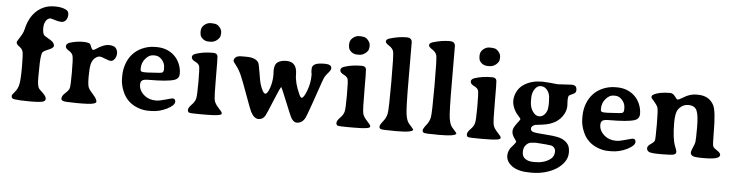

<svg xmlns="http://www.w3.org/2000/svg" viewBox="-53 -985 5630 1473"><g transform="rotate(5 2762.5 -248.0)"><path d="M311 -724.1H324.7Q368.7 -724.1 401.9 -708.5Q425.3 -697.8 425.3 -671.6Q425.3 -645.5 412.4 -628.2Q399.4 -610.8 377.7 -610.8Q356 -610.8 326.7 -620.4Q297.4 -629.9 294.4 -629.9Q272.5 -629.9 257.6 -608.2Q242.7 -586.4 242.7 -551.3Q242.7 -516.1 253.9 -497.6Q255.9 -494.1 303.2 -466.3Q336.4 -446.8 336.4 -422.9Q336.4 -405.8 296.1 -389.9Q255.9 -374 250.5 -361.8Q238.8 -334.5 238.8 -236.3Q238.8 -210 238.3 -197.3L237.8 -184.6L238.3 -159.2Q238.3 -111.8 249.5 -88.9Q252 -83.5 280.5 -56.9Q309.1 -30.3 309.1 -11.5Q309.1 7.3 282.7 12.7Q256.3 18.1 207 18.1H180.2Q111.3 18.1 68.4 12.2Q46.9 9.3 46.9 -11.7Q46.9 -21 68.6 -44.9Q90.3 -68.8 98.1 -105.7Q106 -142.6 106 -241.9Q106 -341.3 99.1 -360.8Q92.3 -380.4 70.8 -395Q49.3 -409.7 49.3 -425.8Q49.3 -431.6 72 -466.1Q94.7 -500.5 100.6 -527.3Q130.9 -663.1 231.9 -708Q268.6 -724.1 311 -724.1Z M698.2 -23.9Q698.2 -0.5 585 -0.5H543L532.7 -1Q522.5 -1.5 511.7 -1.5L501.5 -2Q491.2 -2.4 480 -2.4Q428.7 -2.4 428.7 -24.4Q428.7 -46.4 454.3 -68.8Q480 -91.3 485.6 -109.4Q491.2 -127.4 491.2 -233.4Q491.2 -339.4 484.6 -360.4Q478 -381.3 452.9 -396.2Q427.7 -411.1 427.7 -427.2Q427.7 -449.7 461.4 -459Q512.2 -472.7 553.2 -472.7Q594.2 -472.7 608.4 -463.4Q614.3 -459.5 621.8 -438.5Q629.4 -417.5 639.6 -417.5Q644 -417.5 658.2 -426.3Q714.8 -465.3 754.9 -465.3Q794.9 -465.3 809.3 -448.2Q823.7 -431.2 823.7 -407.2Q823.7 -383.3 810.8 -364.5Q797.9 -345.7 781.5 -345.7Q765.1 -345.7 736.3 -358.4Q707.5 -371.1 691.9 -371.1Q676.3 -371.1 656.7 -354.5Q637.2 -337.9 629.6 -307.1Q622.1 -276.4 622.1 -210.7Q622.1 -145 631.3 -125.7Q640.6 -106.4 669.4 -75.2Q698.2 -43.9 698.2 -23.9Z M1115.7 -416.5H1101.6Q1070.8 -416.5 1042.7 -384.5Q1014.6 -352.5 1014.6 -308.1V-300.3Q1014.6 -282.2 1034.7 -282.2L1039.6 -281.2H1074.2L1076.7 -281.7L1158.2 -286.6Q1165.5 -288.1 1168 -288.1Q1192.9 -288.1 1192.9 -314V-330.1Q1192.9 -362.8 1169.4 -389.6Q1146 -416.5 1115.7 -416.5ZM1020.5 -184.1Q1020.5 -135.3 1066.4 -99.6Q1100.6 -72.8 1153.3 -72.8Q1177.2 -72.8 1224.4 -86.4Q1271.5 -100.1 1278.8 -100.1Q1300.8 -100.1 1300.8 -76.2Q1300.8 -47.9 1242.4 -18.8Q1184.1 10.3 1121.6 10.3H1100.1Q1099.1 10.3 1097.7 10.3Q1058.1 10.3 1017.1 -5.9Q936 -37.1 901.9 -115.2Q878.4 -168.9 878.4 -217.3V-239.7Q878.4 -289.1 895.5 -335Q927.7 -421.4 1009.3 -459.5Q1058.1 -481.9 1111.8 -481.9H1123Q1202.6 -481.9 1257.3 -432.6Q1286.1 -406.2 1301.5 -369.1Q1316.9 -332 1316.9 -293.7Q1316.9 -255.4 1279.3 -243.2Q1226.6 -226.1 1084 -226.1Q1045.9 -226.1 1033.2 -216.6Q1020.5 -207 1020.5 -184.1Z M1447.8 -633.3Q1447.8 -661.6 1470 -681.2Q1492.2 -700.7 1518.1 -700.7H1533.7Q1541 -699.2 1545.9 -699.2Q1569.3 -699.2 1587.4 -678.2Q1605.5 -657.2 1605.5 -638.2V-625.5Q1604.5 -620.6 1604.5 -618.2Q1604.5 -597.7 1581.5 -578.1Q1558.6 -558.6 1530.8 -558.6H1515.6Q1488.3 -558.6 1468.5 -575.9Q1448.7 -593.3 1448.7 -615.7L1447.8 -620.6ZM1540.5 2H1494.1Q1429.2 2 1416.3 -1.7Q1403.3 -5.4 1403.3 -22.7Q1403.3 -40 1427.7 -64.5Q1452.1 -88.9 1458.5 -113.5Q1464.8 -138.2 1464.8 -241.9Q1464.8 -345.7 1459.5 -364.3Q1454.1 -382.8 1426 -396.2Q1397.9 -409.7 1397.9 -428.5Q1397.9 -447.3 1423.8 -456.1Q1482.4 -475.6 1553.2 -475.6H1560.5Q1588.9 -475.6 1593.3 -451.7Q1595.7 -438 1595.7 -287.8Q1595.7 -137.7 1602.3 -112.1Q1608.9 -86.4 1636.2 -57.6Q1663.6 -28.8 1663.6 -21.5V-15.6Q1663.6 2 1540.5 2Z M2123.5 -462.9Q2205.6 -462.9 2205.6 -365.7Q2205.6 -299.8 2245.6 -213.4Q2255.9 -191.4 2264.2 -191.4Q2280.3 -191.4 2302.5 -250.2Q2324.7 -309.1 2324.7 -366.2L2324.2 -381.8L2321.3 -395.5V-419.4Q2321.3 -442.9 2343 -454.8Q2364.7 -466.8 2418 -466.8Q2471.2 -466.8 2471.2 -436.5Q2471.2 -421.9 2450 -398.7Q2428.7 -375.5 2418.5 -350.6Q2408.2 -325.7 2397.5 -292Q2386.7 -258.3 2349.9 -154.8Q2313 -51.3 2308.6 -43Q2285.6 2 2242.7 2Q2216.3 2 2196.3 -36.1Q2189 -50.3 2146.5 -154.8Q2104 -259.3 2101.6 -259.3Q2095.2 -259.3 2052.5 -154.1Q2009.8 -48.8 1999.5 -30.8Q1981.9 0 1948.2 0Q1914.6 0 1888.2 -49.3Q1879.4 -65.9 1840.3 -174.1Q1801.3 -282.2 1783.2 -323.2Q1765.1 -364.3 1742.2 -393.3Q1719.2 -422.4 1719.2 -428.2Q1719.2 -444.8 1733.2 -456.3Q1747.1 -467.8 1776.4 -467.8H1814Q1887.2 -467.8 1908.7 -430.7Q1915 -419.9 1925.5 -353.8Q1936 -287.6 1941.4 -270Q1963.9 -198.2 1983.9 -198.2Q2000 -198.2 2016.6 -246.1Q2033.2 -293.9 2033.2 -346.7L2032.7 -362.8L2031.7 -379.4Q2031.7 -427.7 2056.4 -445.3Q2081.1 -462.9 2123.5 -462.9Z M2591.3 -633.3Q2591.3 -661.6 2613.5 -681.2Q2635.7 -700.7 2661.6 -700.7H2677.2Q2684.6 -699.2 2689.5 -699.2Q2712.9 -699.2 2731 -678.2Q2749 -657.2 2749 -638.2V-625.5Q2748 -620.6 2748 -618.2Q2748 -597.7 2725.1 -578.1Q2702.1 -558.6 2674.3 -558.6H2659.2Q2631.8 -558.6 2612.1 -575.9Q2592.3 -593.3 2592.3 -615.7L2591.3 -620.6ZM2684.1 2H2637.7Q2572.8 2 2559.8 -1.7Q2546.9 -5.4 2546.9 -22.7Q2546.9 -40 2571.3 -64.5Q2595.7 -88.9 2602.1 -113.5Q2608.4 -138.2 2608.4 -241.9Q2608.4 -345.7 2603 -364.3Q2597.7 -382.8 2569.6 -396.2Q2541.5 -409.7 2541.5 -428.5Q2541.5 -447.3 2567.4 -456.1Q2626 -475.6 2696.8 -475.6H2704.1Q2732.4 -475.6 2736.8 -451.7Q2739.3 -438 2739.3 -287.8Q2739.3 -137.7 2745.8 -112.1Q2752.4 -86.4 2779.8 -57.6Q2807.1 -28.8 2807.1 -21.5V-15.6Q2807.1 2 2684.1 2Z M2870.1 -677.2Q2870.1 -694.8 2895.5 -702.6Q2964.4 -723.6 3027.3 -723.6Q3064.5 -723.6 3068.4 -691.4Q3069.3 -683.6 3069.3 -429.7Q3069.3 -175.8 3077.9 -129.6Q3086.4 -83.5 3101.1 -66.9Q3138.2 -24.9 3138.2 -22.9Q3138.2 0.5 3007.3 0.5H2997.6L2987.3 0Q2909.2 0 2893.8 -3.9Q2878.4 -7.8 2878.4 -22.2Q2878.4 -36.6 2902.3 -66.2Q2926.3 -95.7 2932.6 -128.7Q2939 -161.6 2939 -372.6Q2939 -583.5 2932.1 -606.7Q2925.3 -629.9 2897.7 -647.7Q2870.1 -665.5 2870.1 -677.2Z M3202.6 -677.2Q3202.6 -694.8 3228 -702.6Q3296.9 -723.6 3359.9 -723.6Q3397 -723.6 3400.9 -691.4Q3401.9 -683.6 3401.9 -429.7Q3401.9 -175.8 3410.4 -129.6Q3418.9 -83.5 3433.6 -66.9Q3470.7 -24.9 3470.7 -22.9Q3470.7 0.5 3339.8 0.5H3330.1L3319.8 0Q3241.7 0 3226.3 -3.9Q3210.9 -7.8 3210.9 -22.2Q3210.9 -36.6 3234.9 -66.2Q3258.8 -95.7 3265.1 -128.7Q3271.5 -161.6 3271.5 -372.6Q3271.5 -583.5 3264.6 -606.7Q3257.8 -629.9 3230.2 -647.7Q3202.6 -665.5 3202.6 -677.2Z M3595.7 -633.3Q3595.7 -661.6 3617.9 -681.2Q3640.1 -700.7 3666 -700.7H3681.6Q3689 -699.2 3693.8 -699.2Q3717.3 -699.2 3735.4 -678.2Q3753.4 -657.2 3753.4 -638.2V-625.5Q3752.4 -620.6 3752.4 -618.2Q3752.4 -597.7 3729.5 -578.1Q3706.5 -558.6 3678.7 -558.6H3663.6Q3636.2 -558.6 3616.5 -575.9Q3596.7 -593.3 3596.7 -615.7L3595.7 -620.6ZM3688.5 2H3642.1Q3577.1 2 3564.2 -1.7Q3551.3 -5.4 3551.3 -22.7Q3551.3 -40 3575.7 -64.5Q3600.1 -88.9 3606.4 -113.5Q3612.8 -138.2 3612.8 -241.9Q3612.8 -345.7 3607.4 -364.3Q3602.1 -382.8 3574 -396.2Q3545.9 -409.7 3545.9 -428.5Q3545.9 -447.3 3571.8 -456.1Q3630.4 -475.6 3701.2 -475.6H3708.5Q3736.8 -475.6 3741.2 -451.7Q3743.7 -438 3743.7 -287.8Q3743.7 -137.7 3750.2 -112.1Q3756.8 -86.4 3784.2 -57.6Q3811.5 -28.8 3811.5 -21.5V-15.6Q3811.5 2 3688.5 2Z M4156.7 -333.5 4155.8 -350.1Q4155.8 -387.7 4135.5 -413.8Q4115.2 -439.9 4087.9 -439.9H4082Q4057.1 -439.9 4038.1 -411.4Q4019 -382.8 4019 -343.8V-318.8Q4019 -272 4041.3 -240.2Q4063.5 -208.5 4089.8 -208.5H4093.3Q4118.2 -208.5 4137 -232.7Q4155.8 -256.8 4155.8 -288.6L4156.2 -291.5L4156.7 -294.9L4157.2 -305.2V-330.1ZM4183.6 4.4Q4160.2 0.5 4142.6 0.5L4138.7 0L4135.3 -0.5L4113.3 -2Q4109.4 -2.4 4106.4 -2.4L4090.3 -3.9H4079.6L4076.2 -3.4L4065.9 -2.9L4052.7 -1.5Q4029.3 -1.5 4010.3 19.3Q3991.2 40 3991.2 68.8V79.1Q3991.2 110.4 4015.4 127.2Q4039.6 144 4076.7 144H4098.1Q4160.6 144 4207.5 109.9Q4236.8 88.4 4236.8 49.3L4236.3 45.9Q4236.3 30.8 4223.1 17.6Q4210 4.4 4183.6 4.4ZM4339.4 -403.8Q4306.2 -389.2 4304.2 -385.3Q4298.3 -374 4298.3 -349.1L4298.8 -336.4Q4300.3 -316.4 4300.3 -307.1Q4300.3 -275.4 4284.2 -245.1Q4240.2 -161.1 4122.1 -147Q4069.8 -140.6 4067.9 -140.1Q4037.1 -129.9 4037.1 -109.4Q4037.1 -91.3 4056.6 -84.7Q4076.2 -78.1 4164.8 -72.3Q4253.4 -66.4 4284.4 -49.8Q4315.4 -33.2 4329.3 -11.5Q4343.3 10.3 4343.3 49.3Q4343.3 88.4 4320.8 120.6Q4274.9 186.5 4176.3 213.9Q4127.4 227.5 4074.7 227.5H4059.6Q3969.7 227.5 3922.1 194.1Q3874.5 160.6 3874.5 112.3Q3874.5 80.1 3895.5 50.8Q3899.4 45.4 3916.3 26.9Q3933.1 8.3 3933.1 -1.5Q3933.1 -2.4 3915.5 -27.1Q3897.9 -51.8 3897.9 -76.7Q3897.9 -101.6 3924.3 -135.7Q3950.7 -169.9 3950.7 -174.3Q3950.7 -178.7 3924.8 -207Q3899.4 -236.3 3887.7 -278.3Q3883.8 -292.5 3883.8 -307.6Q3883.8 -309.1 3883.8 -311Q3883.8 -338.9 3895 -367.2Q3913.6 -414.1 3955.1 -439.5Q4012.2 -475.1 4087.9 -475.1H4102.5Q4106.4 -475.1 4160.2 -471.2L4186.5 -468.3Q4208.5 -465.8 4211.9 -465.8L4317.9 -471.7Q4340.8 -471.7 4349.9 -462.2Q4358.9 -452.6 4358.9 -432.6Q4358.9 -412.6 4339.4 -403.8Z M4660.2 -416.5H4646Q4615.2 -416.5 4587.2 -384.5Q4559.1 -352.5 4559.1 -308.1V-300.3Q4559.1 -282.2 4579.1 -282.2L4584 -281.2H4618.7L4621.1 -281.7L4702.6 -286.6Q4710 -288.1 4712.4 -288.1Q4737.3 -288.1 4737.3 -314V-330.1Q4737.3 -362.8 4713.9 -389.6Q4690.4 -416.5 4660.2 -416.5ZM4564.9 -184.1Q4564.9 -135.3 4610.8 -99.6Q4645 -72.8 4697.8 -72.8Q4721.7 -72.8 4768.8 -86.4Q4815.9 -100.1 4823.2 -100.1Q4845.2 -100.1 4845.2 -76.2Q4845.2 -47.9 4786.9 -18.8Q4728.5 10.3 4666 10.3H4644.5Q4643.6 10.3 4642.1 10.3Q4602.5 10.3 4561.5 -5.9Q4480.5 -37.1 4446.3 -115.2Q4422.9 -168.9 4422.9 -217.3V-239.7Q4422.9 -289.1 4439.9 -335Q4472.2 -421.4 4553.7 -459.5Q4602.5 -481.9 4656.2 -481.9H4667.5Q4747.1 -481.9 4801.8 -432.6Q4830.6 -406.2 4845.9 -369.1Q4861.3 -332 4861.3 -293.7Q4861.3 -255.4 4823.7 -243.2Q4771 -226.1 4628.4 -226.1Q4590.3 -226.1 4577.6 -216.6Q4564.9 -207 4564.9 -184.1Z M5501 -34.2Q5501 -16.1 5471.4 -7.6Q5441.9 1 5372.3 1Q5302.7 1 5289.1 -8.8Q5275.4 -18.6 5275.4 -32Q5275.4 -45.4 5287.8 -72.8Q5300.3 -100.1 5303.2 -116.7Q5306.2 -133.3 5306.2 -229Q5306.2 -324.7 5289.8 -359.6Q5273.4 -394.5 5225.6 -394.5Q5177.7 -394.5 5147.9 -353Q5127.9 -325.2 5127.9 -251Q5127.9 -128.4 5150.4 -71.3Q5164.1 -38.1 5164.1 -28.3Q5164.1 -9.8 5141.6 -5.1Q5119.1 -0.5 5044.2 -0.5Q4969.2 -0.5 4953.6 -10.5Q4938 -20.5 4938 -37.6Q4938 -54.7 4963.9 -71.8Q4989.7 -88.9 4993.2 -102.8Q4996.6 -116.7 4996.6 -226.8Q4996.6 -336.9 4989.3 -355.7Q4981.9 -374.5 4960 -399.4Q4938 -424.3 4938 -424.8V-435.1Q4938 -443.4 4950.2 -450.2Q4992.7 -474.6 5076.7 -474.6Q5100.1 -474.6 5116 -451.7Q5131.8 -428.7 5139.2 -428.7Q5146.5 -428.7 5173.6 -444.6Q5200.7 -460.4 5203.1 -461.4Q5242.2 -479.5 5275.9 -479.5H5291.5Q5377 -479.5 5413.6 -411.1Q5437 -366.7 5437 -197.8Q5437 -107.4 5442.9 -94.7Q5448.7 -82 5474.9 -65.7Q5501 -49.3 5501 -34.2Z"/></g></svg>

Font: Averia Serif Libre
Style: Bold
Weight: 700
Version: Version 1.002